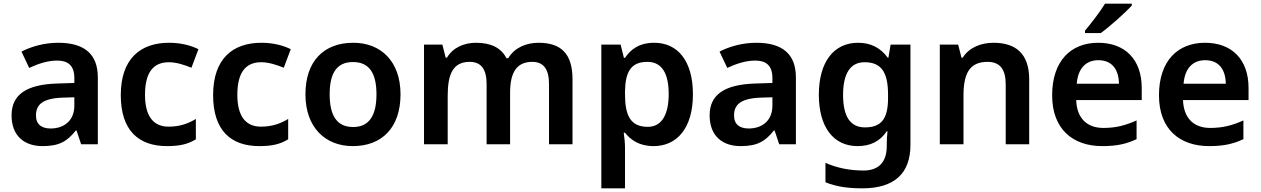

<svg xmlns="http://www.w3.org/2000/svg" viewBox="-20 -786 6868 1046"><path d="M297 -553C223 -553 151 -533 97 -505L139 -416C187 -438 238 -456 292 -456C350 -456 385 -429 385 -361V-334L292 -331C125 -326 43 -271 43 -158C43 -43 115 10 212 10C303 10 346 -16 393 -75H397L422 0H513V-364C513 -493 438 -553 297 -553ZM320 -254 385 -256V-210C385 -129 329 -86 256 -86C208 -86 176 -107 176 -157C176 -215 211 -250 320 -254Z M890 10C961 10 1004 -1 1047 -27V-138C1004 -112 959 -96 898 -96C815 -96 770 -154 770 -269C770 -387 812 -447 900 -447C939 -447 981 -434 1023 -417L1061 -518C1023 -537 969 -553 901 -553C747 -553 638 -468 638 -268C638 -76 734 10 890 10Z M1393 10C1464 10 1507 -1 1550 -27V-138C1507 -112 1462 -96 1401 -96C1318 -96 1273 -154 1273 -269C1273 -387 1315 -447 1403 -447C1442 -447 1484 -434 1526 -417L1564 -518C1526 -537 1472 -553 1404 -553C1250 -553 1141 -468 1141 -268C1141 -76 1237 10 1393 10Z M2162 -272C2162 -452 2055 -553 1905 -553C1743 -553 1644 -452 1644 -272C1644 -92 1752 10 1902 10C2062 10 2162 -92 2162 -272ZM1776 -272C1776 -387 1814 -448 1903 -448C1992 -448 2031 -387 2031 -272C2031 -158 1992 -94 1904 -94C1814 -94 1776 -158 1776 -272Z M2914 -553C2848 -553 2783 -527 2749 -469H2739C2710 -526 2654 -553 2573 -553C2510 -553 2448 -528 2415 -472H2408L2390 -543H2290V0H2419V-264C2419 -383 2448 -449 2539 -449C2602 -449 2631 -408 2631 -328V0H2759V-281C2759 -389 2793 -449 2880 -449C2942 -449 2971 -408 2971 -328V0H3099V-354C3099 -493 3037 -553 2914 -553Z M3544 -553C3462 -553 3415 -516 3385 -471H3379L3361 -543H3256V240H3385V20C3385 -6 3382 -38 3378 -63H3385C3415 -25 3461 10 3541 10C3667 10 3755 -87 3755 -272C3755 -457 3670 -553 3544 -553ZM3507 -449C3586 -449 3623 -386 3623 -274C3623 -163 3586 -95 3509 -95C3414 -95 3385 -158 3385 -273V-289C3387 -396 3418 -449 3507 -449Z M4100 -553C4026 -553 3954 -533 3900 -505L3942 -416C3990 -438 4041 -456 4095 -456C4153 -456 4188 -429 4188 -361V-334L4095 -331C3928 -326 3846 -271 3846 -158C3846 -43 3918 10 4015 10C4106 10 4149 -16 4196 -75H4200L4225 0H4316V-364C4316 -493 4241 -553 4100 -553ZM4123 -254 4188 -256V-210C4188 -129 4132 -86 4059 -86C4011 -86 3979 -107 3979 -157C3979 -215 4014 -250 4123 -254Z M4655 -553C4521 -553 4441 -447 4441 -270C4441 -94 4520 10 4652 10C4720 10 4774 -15 4811 -71H4815C4813 -54 4811 -24 4811 -4V10C4811 97 4767 143 4685 143C4610 143 4539 129 4477 101V207C4536 231 4600 240 4678 240C4852 240 4940 159 4940 4V-543H4832L4820 -472H4816C4777 -526 4723 -553 4655 -553ZM4690 -447C4779 -447 4818 -396 4818 -270V-251C4818 -136 4779 -92 4692 -92C4612 -92 4573 -152 4573 -269C4573 -386 4613 -447 4690 -447Z M5393 -553C5325 -553 5260 -528 5225 -472H5218L5200 -543H5100V0H5229V-264C5229 -383 5260 -449 5360 -449C5428 -449 5459 -408 5459 -327V0H5587V-354C5587 -493 5514 -553 5393 -553Z M6146 -756V-766H6000C5973 -721 5922 -656 5891 -619V-606H5977C6026 -641 6113 -719 6146 -756ZM5963 -553C5813 -553 5712 -453 5712 -267C5712 -82 5825 10 5985 10C6065 10 6117 -2 6172 -28V-130C6112 -103 6060 -89 5991 -89C5899 -89 5846 -145 5843 -241H6200V-307C6200 -461 6110 -553 5963 -553ZM5964 -458C6040 -458 6075 -405 6076 -330H5846C5853 -415 5897 -458 5964 -458Z M6545 -553C6395 -553 6294 -453 6294 -267C6294 -82 6407 10 6567 10C6647 10 6699 -2 6754 -28V-130C6694 -103 6642 -89 6573 -89C6481 -89 6428 -145 6425 -241H6782V-307C6782 -461 6692 -553 6545 -553ZM6546 -458C6622 -458 6657 -405 6658 -330H6428C6435 -415 6479 -458 6546 -458Z"/></svg>

Font: Noto Sans Balinese SemiBold
Style: Regular
Weight: 600
Designer: Aditya Bayu, David Williams
Foundry: David Williams
Version: Version 2.005